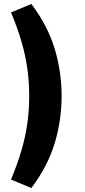

<svg xmlns="http://www.w3.org/2000/svg" viewBox="-20 -743 426 960"><path d="M137 197 35 155Q67 78 87 10Q107 -58 116.5 -124.5Q126 -191 126 -263Q126 -335 116.5 -401.5Q107 -468 87 -536.5Q67 -605 35 -681L137 -723Q218 -615 253 -500.5Q288 -386 288 -263Q288 -140 253 -25.5Q218 89 137 197Z"/></svg>

Font: Nunito Sans 11pt ExtraBold
Style: Regular
Weight: 800
Version: Version 3.101;gftools[0.9.27]